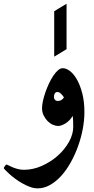

<svg xmlns="http://www.w3.org/2000/svg" viewBox="-69 -720 509 1040"><path d="M388.2 -112.8Q388.2 -68.4 379.2 -20.8Q370.1 26.9 353.5 73Q336.9 119.1 313.7 160.4Q290.5 201.7 262.5 232.7Q234.4 263.7 201.9 282Q169.4 300.3 134.8 300.3Q114.7 300.3 93.5 292.5Q72.3 284.7 51.5 272.9Q30.8 261.2 12.7 247.6Q-5.4 233.9 -19 221.7Q-32.7 209.5 -40.8 200.7Q-48.8 191.9 -48.8 190.9Q-48.8 189.5 -46.9 186.3Q-44.9 183.1 -42.5 179.4Q-40 175.8 -37.4 173.3Q-34.7 170.9 -33.7 170.9Q-31.7 170.9 -23.7 175.3Q-15.6 179.7 -2.7 185.3Q10.3 190.9 26.6 195.3Q43 199.7 61 199.7Q109.9 199.7 157.7 178.5Q205.6 157.2 243.4 123.8Q281.2 90.3 304.4 48.8Q327.6 7.3 327.6 -32.7Q327.6 -48.8 327.1 -63.5Q326.7 -78.1 324.7 -92.3Q316.9 -78.6 306.6 -68.4Q296.4 -58.1 285.2 -51.3Q273.9 -44.4 263.7 -41Q253.4 -37.6 245.6 -37.6Q232.9 -37.6 217.5 -44.2Q202.1 -50.8 189.5 -63.5Q176.8 -76.2 167.7 -94.2Q158.7 -112.3 158.7 -134.3Q158.7 -150.9 163.6 -173.3Q168.5 -195.8 176.8 -219.7Q185.1 -243.7 196 -267.1Q207 -290.5 219.5 -309.3Q231.9 -328.1 245.1 -339.4Q258.3 -350.6 270.5 -350.6Q290 -350.6 310.5 -334.7Q331.1 -318.8 348.1 -288.6Q365.2 -258.3 376.7 -214.1Q388.2 -169.9 388.2 -112.8ZM277.3 -192.9Q271.5 -201.7 262 -211.7Q252.4 -221.7 241.2 -221.7Q233.4 -221.7 228.3 -214.4Q223.1 -207 223.1 -193.8Q223.1 -185.5 228.8 -179.4Q234.4 -173.3 243.7 -173.3Q256.3 -173.3 265.1 -179.4Q273.9 -185.5 277.3 -192.9ZM224.6 -413.1V-659.2L291.5 -699.7V-453.6Z"/></svg>

Font: Accordance
Style: Bold-Italic
Weight: 700
Italic angle: -11°
Version: Version 1.2 (build January 31, 2020) Miklal Software Solutio